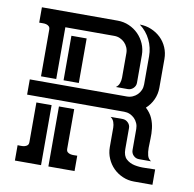

<svg xmlns="http://www.w3.org/2000/svg" viewBox="-74 -719 804 794"><g transform="rotate(10 328.0 -322.0)"><path d="M575.2 -399.9Q575.2 -374 564.5 -350.3Q553.7 -326.7 534.7 -309.6Q554.2 -291.5 563 -271Q571.8 -250.5 574.2 -229Q576.7 -207.5 575.7 -186.8Q574.7 -166 574.7 -147.9Q574.7 -129.9 578.4 -116Q582 -102.1 594.2 -94.7H543.5Q529.8 -94.7 520.3 -104.2Q510.7 -113.8 510.7 -127.4V-215.8Q510.7 -228.5 505.9 -239.7Q501 -251 492.7 -259.3Q484.4 -267.6 473.1 -272.5Q461.9 -277.3 449.2 -277.3H41.5V-341.3H449.2Q461.9 -341.3 473.1 -346.2Q484.4 -351.1 492.7 -359.4Q501 -367.7 505.9 -378.9Q510.7 -390.1 510.7 -402.8V-520.5Q510.7 -557.1 495.1 -589.4Q479.5 -621.6 450.2 -643.6Q476.1 -643.6 498.8 -634Q521.5 -624.5 538.6 -608.2Q555.7 -591.8 565.4 -569.3Q575.2 -546.9 575.2 -520.5ZM539.1 0Q513.7 0 491.2 -9.8Q468.8 -19.5 452.1 -36.1Q435.5 -52.7 425.8 -75.2Q416 -97.7 416 -123V-204.6Q416 -215.8 411.9 -227.8Q407.7 -239.7 397.5 -246.6H447.8Q460.9 -246.6 470.7 -237.1Q480.5 -227.5 480.5 -214.4V-126Q480.5 -97.7 494.9 -84.5Q509.3 -71.3 530.3 -66.9Q551.3 -62.5 574.7 -63.5Q598.1 -64.5 616.7 -64.5V0ZM148.9 -579.1V-361.8H85V-557.6Q85 -566.9 80.1 -571.5Q75.2 -576.2 68.1 -577.9Q61 -579.6 53.2 -579.3Q45.4 -579.1 39.1 -579.1V-643.6H357.4Q382.8 -643.6 405.3 -633.8Q427.7 -624 444.3 -607.4Q460.9 -590.8 470.7 -568.4Q480.5 -545.9 480.5 -520.5V-404.3Q480.5 -391.1 470.7 -381.6Q460.9 -372.1 447.8 -372.1H397.5Q407.7 -378.9 411.9 -390.9Q416 -402.8 416 -414.1V-517.6Q416 -530.3 411.1 -541.5Q406.2 -552.7 397.9 -561Q389.6 -569.3 378.4 -574.2Q367.2 -579.1 354.5 -579.1ZM179.7 0V-252H243.7V-85.9Q243.7 -76.2 248.5 -71.8Q253.4 -67.4 260.5 -65.7Q267.6 -64 275.4 -64.2Q283.2 -64.5 289.6 -64.5V0ZM39.1 -64.5Q45.4 -64.5 53.2 -64.2Q61 -64 68.1 -65.7Q75.2 -67.4 80.1 -71.8Q85 -76.2 85 -85.9V-252H148.9V0H39.1ZM243.7 -361.8H179.7V-548.8H243.7Z"/></g></svg>

Font: Isar CAT
Style: Regular
Weight: 400
Designer: Digitized by Peter Wiegel
Foundry: CAT-Fonts, Peter Wiegel
Version: Version 1.000; ttfautohint (v1.3)